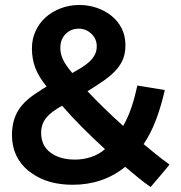

<svg xmlns="http://www.w3.org/2000/svg" viewBox="-20 -731 725 770"><path d="M660 -71Q641 -48 622.5 -26Q604 -4 584 19Q558 1 532.5 -20Q507 -41 482 -62Q438 -26 385 -8Q332 10 272 10Q172 10 108 -36L95 -45Q28 -100 28 -189Q28 -248 54 -289.5Q80 -331 142 -368Q148 -373 154 -376Q160 -379 167 -384Q135 -423 121.5 -459Q108 -495 108 -537Q108 -574 122.5 -606Q137 -638 162.5 -661Q188 -684 223 -697.5Q258 -711 299 -711Q334 -711 367 -700Q400 -689 426 -668.5Q452 -648 467.5 -618Q483 -588 483 -550Q483 -517 473 -493Q463 -469 443.5 -448Q424 -427 396 -407.5Q368 -388 331 -365Q363 -331 399.5 -295.5Q436 -260 474 -226Q494 -261 507.5 -301.5Q521 -342 531 -388Q559 -383 586 -379Q613 -375 641 -370Q626 -304 605.5 -250Q585 -196 556 -153Q582 -131 608.5 -110Q635 -89 660 -71ZM222 -539Q222 -515 232.5 -492.5Q243 -470 270 -438Q289 -449 307 -460Q325 -471 338.5 -483.5Q352 -496 360 -511Q368 -526 368 -546Q368 -575 346.5 -595.5Q325 -616 296 -616Q264 -616 243 -594.5Q222 -573 222 -539ZM145 -198Q145 -147 182.5 -119Q220 -91 281 -91Q313 -91 344.5 -101Q376 -111 401 -133Q355 -175 310.5 -219.5Q266 -264 229 -307Q185 -283 165 -258Q145 -233 145 -198Z"/></svg>

Font: Rosa Sans SemiBold
Style: Regular
Weight: 600
Designer: Pentagram / MCKL
Foundry: Pentagram / MCKL
Version: Version 1.005;September 16, 2019;FontCreator 11.5.0.2425 64-